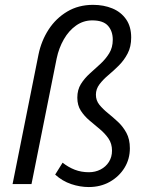

<svg xmlns="http://www.w3.org/2000/svg" viewBox="-20 -744 595 776"><path d="M338.7 12Q303.6 12 267.7 0Q231.9 -12.1 203 -38.3L233 -86.5Q256.1 -68.2 282.3 -58Q308.5 -47.9 339.2 -47.9Q365 -47.9 386.4 -58.9Q407.8 -70 420.3 -89.8Q432.7 -109.7 432.7 -135Q432.7 -163.4 418.5 -184.1Q404.3 -204.7 383.5 -222Q362.6 -239.4 341.8 -257Q320.9 -274.6 306.7 -296.5Q292.5 -318.4 292.5 -349.4Q292.5 -381.1 307 -404.4Q321.6 -427.6 342.9 -446.8Q364.2 -466 385.4 -485.4Q406.7 -504.9 421.3 -528.5Q435.8 -552 435.8 -583.6Q435.8 -617.8 416.6 -639.7Q397.3 -661.6 352.8 -661.6Q317 -661.6 287.6 -640.9Q258.2 -620.3 238 -585.1Q217.8 -549.9 208.9 -507.2L107.3 0H30.8L135.8 -524.5Q147.2 -579.5 176.6 -624.8Q206.1 -670.1 251.6 -697.2Q297.1 -724.4 356.3 -724.4Q399.2 -724.4 434.1 -710Q469 -695.6 489.6 -666.1Q510.2 -636.7 510.2 -592.4Q510.2 -555 495.8 -527.7Q481.5 -500.3 460.2 -479.1Q438.9 -457.9 417.6 -440.1Q396.3 -422.2 382 -403.2Q367.6 -384.1 367.6 -361.3Q367.6 -338.2 381.6 -320.7Q395.7 -303.3 416 -286.9Q436.3 -270.5 456.5 -251.7Q476.8 -232.9 490.9 -207.1Q504.9 -181.2 504.9 -144.7Q504.9 -101.3 483.3 -66Q461.7 -30.7 424.1 -9.3Q386.4 12 338.7 12Z"/></svg>

Font: Source Sans 3 VF
Style: Italic
Weight: 200
Italic angle: -11°
Designer: Paul D. Hunt
Foundry: Adobe Systems Incorporated
Version: Version 3.042;hotconv 1.0.118;makeotfexe 2.5.65603